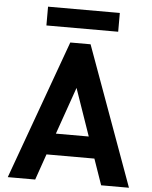

<svg xmlns="http://www.w3.org/2000/svg" viewBox="-60 -969 805 1018"><g transform="rotate(5 342.0 -459.5)"><path d="M396 -740H288L20 0H166L214 -138H469L517 0H665ZM154 -819H536V-919H154ZM254 -252 342 -503 429 -252Z"/></g></svg>

Font: Malmofest SemiBold
Style: Regular
Weight: 600
Designer: Jonny Pinhorn (Poppins), Kolossal
Version: Version 1.004;Glyphs 3.1.2 (3151)